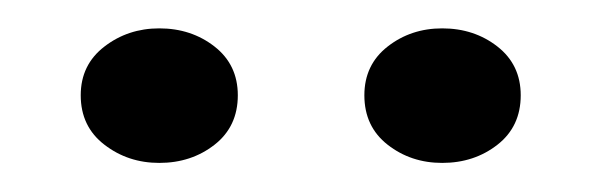

<svg xmlns="http://www.w3.org/2000/svg" viewBox="-20 -764 414 132"><path d="M89.5 -652Q68 -652 51.8 -664.5Q35.5 -677 35.5 -698.5Q35.5 -719.5 51.8 -732Q68 -744.5 89.5 -744.5Q111.5 -744.5 127.5 -732Q143.5 -719.5 143.5 -698.5Q143.5 -677 127.5 -664.5Q111.5 -652 89.5 -652ZM284 -652Q262.5 -652 246.5 -664.5Q230.5 -677 230.5 -698.5Q230.5 -719.5 246.5 -732Q262.5 -744.5 284 -744.5Q306 -744.5 322 -732Q338 -719.5 338 -698.5Q338 -677 322 -664.5Q306 -652 284 -652Z"/></svg>

Font: Epilogue
Style: Regular
Weight: 400
Designer: Tyler Finck
Foundry: Etcetera Type Co
Version: Version 2.112